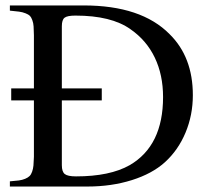

<svg xmlns="http://www.w3.org/2000/svg" viewBox="-20 -682 762 702"><path d="M16.1 -643.1V-662.1H286.1Q496.6 -662.1 600.1 -557.1Q685.1 -473.6 685.1 -334Q685.1 -261.2 658.4 -197.3Q631.8 -133.3 583 -88.9Q536.6 -46.9 461.9 -23.4Q387.2 0 299.8 0H16.1V-19Q36.1 -20.5 48.8 -22.2Q61.5 -23.9 72 -28.3Q82.5 -32.7 88.1 -38.3Q93.8 -43.9 97.4 -54.2Q101.1 -64.5 102.3 -76.9Q103.5 -89.4 104 -108.9V-314.9H21V-358.9H104V-553.2Q103.5 -573.7 102.8 -585.7Q102.1 -597.7 98.1 -608.4Q94.2 -619.1 89.4 -624Q84.5 -628.9 73.5 -633.3Q62.5 -637.7 50 -639.4Q37.6 -641.1 16.1 -643.1ZM352.1 -358.9V-314.9H206.1V-78.1Q206.1 -54.2 216.8 -45.7Q227.5 -37.1 257.8 -37.1Q381.8 -37.1 454.1 -78.1Q576.2 -148.9 576.2 -327.1Q576.2 -408.2 545.9 -471.4Q515.6 -534.7 457 -575.2Q387.2 -625 255.9 -625Q226.1 -625 216.1 -617.2Q206.1 -609.4 206.1 -585.9V-358.9Z"/></svg>

Font: Accordance
Style: Regular
Weight: 400
Version: Version 1.1 (build May 11, 2018) Miklal Software Solutions, 